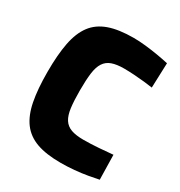

<svg xmlns="http://www.w3.org/2000/svg" viewBox="-167 -805 871 931"><g transform="rotate(30 268.5 -339.0)"><path d="M307 12Q226 12 173 -7Q120 -26 89 -67.5Q58 -109 45 -176Q32 -243 32 -339Q32 -435 45 -501.5Q58 -568 89 -609.5Q120 -651 174.5 -670.5Q229 -690 313 -690Q344 -690 380.5 -686Q417 -682 452 -676Q487 -670 513 -664L508 -525Q490 -528 461.5 -531Q433 -534 403 -536Q373 -538 346 -538Q305 -538 278.5 -528.5Q252 -519 237.5 -496.5Q223 -474 218 -436Q213 -398 213 -339Q213 -281 218 -242.5Q223 -204 237.5 -181.5Q252 -159 278.5 -149.5Q305 -140 347 -140Q387 -140 433.5 -143.5Q480 -147 510 -150L513 -12Q490 -7 456 -1Q422 5 383 8.5Q344 12 307 12Z"/></g></svg>

Font: Cairo Play Black
Style: Regular
Weight: 900
Version: Version 3.119